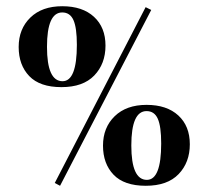

<svg xmlns="http://www.w3.org/2000/svg" viewBox="-20 -590 670 617"><path d="M451 -233Q402 -233 402 -122.5Q402 -12 452 -12Q498 -12 498 -129Q498 -184 487 -208.5Q476 -233 451 -233ZM451 -253Q516 -253 553 -219Q590 -185 590 -126.5Q590 -68 554 -30.5Q518 7 448.5 7Q379 7 345 -28.5Q311 -64 311 -122Q311 -180 348.5 -216.5Q386 -253 451 -253ZM156 -2 448 -567 466 -558 173 7ZM180 -550Q131 -550 131 -439.5Q131 -329 181 -329Q227 -329 227 -446Q227 -501 216 -525.5Q205 -550 180 -550ZM180 -570Q245 -570 282 -536Q319 -502 319 -443.5Q319 -385 283 -347.5Q247 -310 177.5 -310Q108 -310 74 -345.5Q40 -381 40 -439Q40 -497 77.5 -533.5Q115 -570 180 -570Z"/></svg>

Font: Rozha One
Style: Regular
Weight: 400
Designer: Tim Donaldson, Indian Type Foundry
Foundry: Indian Type Foundry
Version: Version 1.301;PS 1.0;hotconv 1.0.78;makeotf.lib2.5.61930; tt